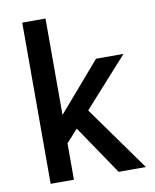

<svg xmlns="http://www.w3.org/2000/svg" viewBox="-82 -790 689 853"><g transform="rotate(-10 262.0 -363.5)"><path d="M383.8 0 233.9 -221.2 182.1 -164.1V0H77.1V-727.1H182.1V-292L372.1 -512.2H496.1L297.9 -292L506.8 0Z"/></g></svg>

Font: Clear Sans Medium
Style: Regular
Weight: 500
Foundry: Intel Corporation
Version: Version 1.00